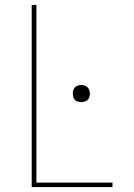

<svg xmlns="http://www.w3.org/2000/svg" viewBox="-20 -755 540 775"><path d="M108 0V-735H127V-18H434V0ZM308 -343Q301 -343 294 -345Q287 -347 282.5 -351.5Q278 -356 276 -363Q274 -370 274 -377Q274 -384 276 -391Q278 -398 282.5 -402.5Q287 -407 294 -409.5Q301 -412 308 -412Q315 -412 322 -409.5Q329 -407 333.5 -402.5Q338 -398 340.5 -391Q343 -384 343 -377Q343 -370 340.5 -363Q338 -356 333.5 -351.5Q329 -347 322 -345Q315 -343 308 -343Z"/></svg>

Font: Iosevka Term Curly Thin
Style: Regular
Weight: 100
Designer: Belleve Invis
Foundry: Belleve Invis
Version: Version 32.3.0